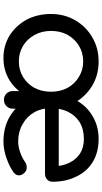

<svg xmlns="http://www.w3.org/2000/svg" viewBox="242 -833 595 1119"><g transform="rotate(90 539.5 -273.5)"><path d="M804.7 3.9Q724.6 3.9 662.1 -31.2Q599.6 -67.4 565.4 -128.9Q530.3 -192.4 530.3 -273.4Q530.3 -355.5 563.5 -418Q596.7 -480.5 655.3 -514.6Q713.9 -550.8 790 -550.8Q868.2 -550.8 923.8 -516.6Q980.5 -482.4 1008.8 -420.9Q1039.1 -361.3 1039.1 -282.2Q1039.1 -262.7 1026.4 -251Q1012.7 -238.3 993.2 -238.3Q858.4 -238.3 589.8 -238.3Q589.8 -257.8 589.8 -318.4Q690.4 -318.4 990.2 -318.4Q979.5 -310.5 949.2 -290Q948.2 -339.8 928.7 -379.9Q910.2 -418.9 875 -442.4Q839.8 -464.8 790 -464.8Q733.4 -464.8 692.4 -440.4Q652.3 -415 630.9 -371.1Q610.4 -328.1 610.4 -273.4Q610.4 -217.8 634.8 -174.8Q660.2 -131.8 704.1 -107.4Q748 -82 804.7 -82Q835.9 -82 868.2 -93.8Q901.4 -105.5 920.9 -120.1Q935.5 -130.9 954.1 -131.8Q971.7 -132.8 984.4 -121.1Q1001 -105.5 1002 -87.9Q1002.9 -70.3 986.3 -56.6Q952.1 -31.2 901.4 -13.7Q850.6 3.9 804.7 3.9ZM318.4 3.9Q245.1 3.9 186.5 -32.2Q128.9 -69.3 94.7 -130.9Q61.5 -194.3 61.5 -273.4Q61.5 -351.6 98.6 -415Q134.8 -477.5 197.3 -513.7Q259.8 -550.8 337.9 -550.8Q416 -550.8 477.5 -514.6Q540 -477.5 576.2 -415Q613.3 -351.6 613.3 -273.4Q599.6 -273.4 574.2 -273.4Q574.2 -194.3 540 -131.8Q506.8 -69.3 449.2 -32.2Q390.6 3.9 318.4 3.9ZM337.9 -85.9Q388.7 -85.9 428.7 -110.4Q468.8 -134.8 492.2 -176.8Q514.6 -219.7 514.6 -273.4Q514.6 -327.1 492.2 -369.1Q468.8 -412.1 428.7 -435.5Q388.7 -460.9 337.9 -460.9Q288.1 -460.9 247.1 -436.5Q207 -412.1 182.6 -369.1Q160.2 -327.1 160.2 -273.4Q160.2 -219.7 183.6 -177.7Q207 -134.8 247.1 -110.4Q288.1 -85.9 337.9 -85.9ZM561.5 1Q540 1 525.4 -13.7Q510.7 -28.3 510.7 -49.8Q510.7 -100.6 510.7 -203.1Q515.6 -229.5 530.3 -308.6Q550.8 -299.8 613.3 -273.4Q613.3 -216.8 613.3 -49.8Q613.3 -28.3 598.6 -13.7Q584 1 561.5 1Z"/></g></svg>

Font: Abed
Style: Bold
Weight: 700
Designer: Johan Aakerlund
Version: Version 3.105